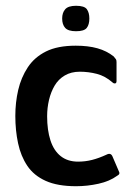

<svg xmlns="http://www.w3.org/2000/svg" viewBox="-20 -637 447 664"><path d="M243 7Q179 7 138 -11.5Q97 -30 74.5 -63.5Q52 -97 42.5 -141.5Q33 -186 33 -236Q33 -283 43 -326Q53 -369 76 -404Q99 -439 139 -459Q179 -479 242 -479Q285 -479 317 -470Q349 -461 373 -442Q379 -435 381 -432Q383 -429 383 -422V-357Q383 -349 378 -348.5Q373 -348 369 -352Q344 -374 315 -381.5Q286 -389 256 -389Q226 -389 204 -376Q182 -363 169 -341Q156 -319 149.5 -291.5Q143 -264 143 -235Q143 -187 154.5 -151.5Q166 -116 190 -97Q214 -78 250 -78Q275 -78 298.5 -84Q322 -90 348 -102Q363 -110 369 -96L390 -47Q394 -40 392.5 -36Q391 -32 385 -29Q359 -10 320.5 -1.5Q282 7 243 7ZM289 -573Q289 -552 280 -540.5Q271 -529 243 -529Q216 -529 205.5 -540.5Q195 -552 195 -573Q195 -593 205.5 -605Q216 -617 243 -617Q272 -617 280.5 -605Q289 -593 289 -573Z"/></svg>

Font: Glory SemiBold
Style: Regular
Weight: 600
Designer: Robert Leuschke
Foundry: Robert Leuschke
Version: Version 1.011